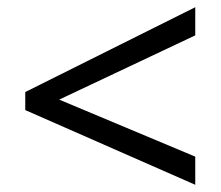

<svg xmlns="http://www.w3.org/2000/svg" viewBox="-20 -628 612 532"><path d="M521 -116 50 -323V-373L521 -608V-530L144 -352L521 -194Z"/></svg>

Font: Noto Sans Sora Sompeng
Style: Regular
Weight: 400
Designer: Monotype Design Team. David Williams.
Foundry: Monotype Imaging Inc.
Version: Version 2.101